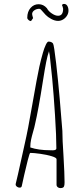

<svg xmlns="http://www.w3.org/2000/svg" viewBox="-20 -963 431 983"><path d="M138.7 -855 149.4 -870.1Q144.5 -886.2 144.5 -891.1Q144.5 -902.3 155.8 -910.2Q167 -918 181.6 -918L188.5 -915Q204.6 -896 213.9 -886.7Q224.6 -875.5 242.7 -865.7Q260.7 -856 277.3 -856Q291 -856 303.2 -863.3Q315.4 -870.6 323 -882.8Q330.6 -895 330.6 -908.7Q330.6 -922.9 324.7 -932.9Q318.8 -942.9 307.6 -942.9Q300.3 -942.9 297.4 -937Q298.3 -933.1 300.8 -928.2Q303.2 -920.9 303.2 -918Q303.2 -882.3 277.3 -882.3Q262.7 -882.3 245.1 -894.3Q227.5 -906.2 220.2 -920.9Q202.6 -941.4 177.7 -941.4Q153.3 -941.4 136.5 -922.4Q119.6 -903.3 119.6 -872.1Q119.6 -866.2 126 -860.6Q132.3 -855 138.7 -855ZM288.6 0Q304.2 0 307.6 -8.3Q310.5 -14.6 310.5 -27.8V-32.2Q310.5 -71.3 305.2 -162.6Q299.3 -250 299.3 -293L285.6 -459Q277.8 -548.8 267.3 -640.1Q256.8 -731.4 251.5 -740.2Q244.1 -750 228.5 -750Q222.2 -750 214.4 -733.4Q206.1 -715.8 199.7 -692.9Q189.9 -659.2 181.6 -622.1Q170.4 -571.3 145.5 -428.2Q122.6 -294.9 107.4 -230L92.8 -164.1L72.3 -71.8L60.5 -22V-20.5Q60.1 -20 60.1 -19Q60.1 -12.2 66.4 -7.3Q72.8 -2.4 80.6 -2.4Q89.4 -2.4 91.3 -9.8Q94.2 -24.9 104 -67.4Q113.8 -109.9 122.1 -142.6Q131.8 -180.2 134.8 -180.2Q153.3 -180.2 186.3 -175.5Q219.2 -170.9 244.4 -163.3Q269.5 -155.8 269.5 -147.9V-17.1Q269.5 -9.8 275.4 -4.9Q281.2 0 288.6 0ZM149.9 -290Q156.7 -313 158.7 -324.2Q176.8 -400.9 199.7 -547.9Q210 -613.3 216.6 -646Q223.1 -678.7 231 -701.2Q231 -696.3 232.9 -689L234.9 -678.2Q243.2 -605 247.1 -562Q254.9 -480 261.7 -372.6Q268.6 -265.1 268.6 -203.1Q268.6 -193.4 249 -193.4Q245.1 -193.4 242.2 -193.8H236.3Q177.7 -193.8 135.3 -208V-213.9Q135.3 -229 138.9 -246.8Q142.6 -264.6 149.9 -290Z"/></svg>

Font: Amatica SC
Style: Regular
Weight: 400
Designer: Vernon Adams, Ben Nathan
Foundry: newtypography
Version: Version 2.001